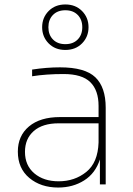

<svg xmlns="http://www.w3.org/2000/svg" viewBox="-20 -827 596 861"><path d="M348 -632.5Q319 -603 273 -603Q227 -603 198 -632.5Q169 -662 169 -705Q169 -748 198 -777.5Q227 -807 273 -807Q319 -807 348 -777.5Q377 -748 377 -705Q377 -662 348 -632.5ZM217.5 -650Q238 -629 273 -629Q308 -629 328.5 -650Q349 -671 349 -705Q349 -739 328.5 -760Q308 -781 273 -781Q238 -781 217.5 -760Q197 -739 197 -705Q197 -671 217.5 -650ZM241 14Q163 14 111.5 -29Q60 -72 60 -147Q60 -218 110 -260Q160 -302 249 -302H422V-352Q422 -422 385 -458.5Q348 -495 265 -495Q187 -495 124 -485V-515Q189 -525 249 -525Q361 -525 407.5 -480.5Q454 -436 454 -344V0H428V-112Q408 -50 357.5 -18Q307 14 241 14ZM243 -14Q315 -14 367 -56Q419 -98 422 -188V-274H243Q171 -274 131.5 -239.5Q92 -205 92 -146Q92 -85 134 -49.5Q176 -14 243 -14Z"/></svg>

Font: Sora Thin
Style: Regular
Weight: 32
Designer: Jonathan Barnbrook, Julián Moncada
Foundry: Barnbrook Fonts
Version: Version 2.000